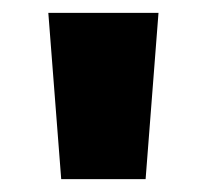

<svg xmlns="http://www.w3.org/2000/svg" viewBox="-20 -978 321 298"><path d="M75 -700 55 -958H226L206 -700Z"/></svg>

Font: Noto Sans Khmer UI SemiCondensed Black
Style: Regular
Weight: 900
Width: 4
Designer: Danh Hong and the Monotype Design Team
Foundry: Monotype Imaging Inc.
Version: Version 2.002; ttfautohint (v1.8.4.7-5d5b)